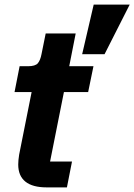

<svg xmlns="http://www.w3.org/2000/svg" viewBox="-20 -812 582 832"><path d="M270 0H182Q121 0 90 -25Q59 -50 59 -99Q59 -107 60 -119Q61 -131 63 -142L117 -413H43L65 -525H101Q133 -525 144 -538Q155 -551 160 -578L178 -667H308L280 -525H385L362 -413H257L197 -112H292ZM542 -792 433 -577H336L386 -792Z"/></svg>

Font: IBM Plex Sans
Style: Bold Italic
Weight: 700
Italic angle: -11.31°
Designer: Mike Abbink, Paul van der Laan, Pieter van Rosmalen
Foundry: Bold Monday
Version: Version 3.201